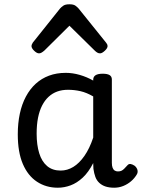

<svg xmlns="http://www.w3.org/2000/svg" viewBox="-20 -859 664 896"><path d="M250 17Q195 17 152.5 -11Q110 -39 86.5 -94Q63 -149 63 -232Q63 -284 72.5 -328.5Q82 -373 101 -408.5Q120 -444 147 -468.5Q174 -493 209 -506Q244 -519 287 -519Q319 -519 352 -509.5Q385 -500 415 -483V-487Q415 -501 426 -508Q437 -515 459 -515Q481 -515 491.5 -508.5Q502 -502 502 -488V-99Q502 -85 505.5 -76Q509 -67 515.5 -63Q522 -59 530 -59Q540 -59 546.5 -62Q553 -65 559.5 -71.5Q566 -78 575 -88Q581 -95 590 -93.5Q599 -92 609 -85Q619 -76 621.5 -65.5Q624 -55 619 -46Q608 -27 591.5 -13Q575 1 555 9Q535 17 513 17Q490 17 473 11.5Q456 6 443.5 -5.5Q431 -17 425 -33.5Q419 -50 416 -71Q416 -76 415.5 -83Q415 -90 415 -98Q393 -55 366 -30Q339 -5 309.5 6Q280 17 250 17ZM151 -235Q151 -183 163 -144Q175 -105 200 -84Q225 -63 263 -63Q294 -63 322 -80Q350 -97 374 -131.5Q398 -166 415 -217V-409Q384 -427 355.5 -433.5Q327 -440 297 -440Q270 -440 247.5 -432Q225 -424 207 -407.5Q189 -391 176.5 -366.5Q164 -342 157.5 -309.5Q151 -277 151 -235ZM162 -610Q152 -610 139.5 -622Q127 -634 127 -644Q127 -647 128 -650Q129 -653 133 -660L260 -819Q266 -826 275.5 -832.5Q285 -839 304 -839Q323 -839 332 -832.5Q341 -826 347 -819L475 -660Q480 -653 481 -650Q482 -647 482 -644Q482 -634 469 -622Q456 -610 447 -610Q440 -610 434 -613.5Q428 -617 422 -623L304 -739L187 -623Q180 -617 174 -613.5Q168 -610 162 -610Z"/></svg>

Font: Playwrite HR Lijeva
Style: Regular
Weight: 400
Designer: Veronika Burian, José Scaglione
Foundry: TypeTogether
Version: Version 1.002